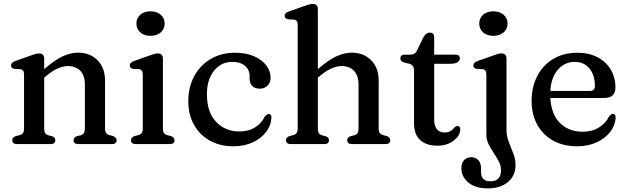

<svg xmlns="http://www.w3.org/2000/svg" viewBox="-20 -758 3298 1010"><path d="M212.5 -448.5V-394Q265 -440.5 308 -460.8Q351 -481 390.5 -481Q453.5 -481 493 -441Q532.5 -401 532.5 -334V-82.5Q532.5 -66.5 538.2 -58.5Q544 -50.5 555 -47.5L574.5 -42.5Q593.5 -35 593.5 -20.5Q593.5 0 568 0H392Q367 0 367 -21Q367 -34.5 384 -41.5L405 -46.5Q416 -50 421.2 -58Q426.5 -66 426.5 -82.5V-312.5Q426.5 -361 402.2 -385.8Q378 -410.5 338 -410.5Q312 -410.5 282.2 -397.2Q252.5 -384 219 -355L212.5 -349.5V-81.5Q212.5 -65.5 217.8 -57.8Q223 -50 233.5 -46.5L254 -41.5Q271 -34.5 271 -21Q271 0 246 0H70.5Q44.5 0 44.5 -20.5Q44.5 -35 64 -42.5L85 -47.5Q95.5 -51 101 -58.5Q106.5 -66 106.5 -81.5V-366.5Q106.5 -391 88 -394L55.5 -395.5Q38 -399.5 38 -414Q38 -429 60.5 -437L139.5 -465Q154.5 -470.5 165.2 -473.8Q176 -477 185.5 -477Q212.5 -477 212.5 -448.5Z M771.5 -569.5Q738.5 -569.5 718 -587.5Q697.5 -605.5 697.5 -634.5Q697.5 -662.5 718 -680.5Q738.5 -698.5 771.5 -698.5Q805 -698.5 825.5 -680.5Q846 -662.5 846 -634.5Q846 -605.5 825.5 -587.5Q805 -569.5 771.5 -569.5ZM837 -448.5V-81.5Q837 -66 842.5 -58.2Q848 -50.5 858.5 -47.5L878.5 -42.5Q898 -35.5 898 -20.5Q898 0 872 0H695Q669 0 669 -20.5Q669 -35 688.5 -42.5L709.5 -47.5Q720 -51 725.5 -58.5Q731 -66 731 -81.5V-366.5Q731 -391 712.5 -394L680 -395.5Q662.5 -399.5 662.5 -414Q662.5 -429 685 -437L764 -465Q779.5 -470.5 790.2 -473.8Q801 -477 809.5 -477Q837 -477 837 -448.5Z M1403.5 -348.5Q1403.5 -324 1387.8 -307.8Q1372 -291.5 1346 -291.5Q1320.5 -291.5 1306.8 -306Q1293 -320.5 1293 -344V-358.5Q1293 -391.5 1268.5 -412Q1244 -432.5 1201.5 -432.5Q1143.5 -432.5 1106 -386Q1068.5 -339.5 1068.5 -262Q1068.5 -167.5 1116.8 -117Q1165 -66.5 1239 -66.5Q1288.5 -66.5 1322.5 -88.5Q1356.5 -110.5 1372 -143.5Q1385 -158.5 1393.5 -158.5Q1408.5 -158 1408 -137.5Q1405.5 -97.5 1379.5 -63.5Q1353.5 -29.5 1309.2 -9Q1265 11.5 1208 11.5Q1137.5 11.5 1084 -18.2Q1030.5 -48 1000.5 -101.5Q970.5 -155 970.5 -226.5Q970.5 -298.5 1001 -356Q1031.5 -413.5 1087 -447Q1142.5 -480.5 1217 -480.5Q1274.5 -480.5 1316.5 -462Q1358.5 -443.5 1381 -413.5Q1403.5 -383.5 1403.5 -348.5Z M1652 -709.5V-394Q1704.5 -440.5 1747.5 -460.8Q1790.5 -481 1830 -481Q1893 -481 1932.5 -441Q1972 -401 1972 -334V-82.5Q1972 -66.5 1977.8 -58.5Q1983.5 -50.5 1994.5 -47.5L2014 -42.5Q2033 -35 2033 -20.5Q2033 0 2007.5 0H1831.5Q1806.5 0 1806.5 -21Q1806.5 -34.5 1823.5 -41.5L1844.5 -46.5Q1855.5 -50 1860.8 -58Q1866 -66 1866 -82.5V-312.5Q1866 -361 1841.8 -385.8Q1817.5 -410.5 1777.5 -410.5Q1751.5 -410.5 1721.8 -397.2Q1692 -384 1658.5 -355L1652 -349.5V-81.5Q1652 -65.5 1657.2 -57.8Q1662.5 -50 1673 -46.5L1693.5 -41.5Q1710.5 -34.5 1710.5 -21Q1710.5 0 1685.5 0H1510Q1484 0 1484 -20.5Q1484 -35 1503.5 -42.5L1524.5 -47.5Q1535 -51 1540.5 -58.5Q1546 -66 1546 -81.5V-627.5Q1546 -651.5 1527.5 -655L1495 -656.5Q1477.5 -660 1477.5 -675Q1477.5 -690 1500 -698L1579 -725.5Q1594 -731 1604.8 -734.2Q1615.5 -737.5 1625 -737.5Q1652 -737.5 1652 -709.5Z M2132 -423 2107 -428.5Q2086 -435 2086 -450.5Q2086 -470.5 2110 -470.5H2137.5Q2150.5 -470.5 2159.5 -475.8Q2168.5 -481 2175 -495L2207 -561.5Q2221.5 -586.5 2240.5 -586.5Q2264 -586.5 2264 -561V-470.5H2374.5Q2399 -470.5 2399 -451.5Q2399 -439 2387 -430.8Q2375 -422.5 2348.5 -422.5H2264V-128Q2264 -95.5 2278.2 -78.2Q2292.5 -61 2318 -61Q2339.5 -61 2351 -69.5Q2362.5 -78 2369.8 -86.5Q2377 -95 2386.5 -95Q2402.5 -94.5 2401 -74Q2399.5 -43 2365 -17.2Q2330.5 8.5 2280.5 8.5Q2224 8.5 2191 -20.8Q2158 -50 2158 -109.5V-388.5Q2158 -416.5 2132 -423Z M2575 -569.5Q2542 -569.5 2521.5 -587.5Q2501 -605.5 2501 -634.5Q2501 -662.5 2521.5 -680.5Q2542 -698.5 2575 -698.5Q2608.5 -698.5 2629.2 -680.5Q2650 -662.5 2650 -634.5Q2650 -605.5 2629.2 -587.5Q2608.5 -569.5 2575 -569.5ZM2644.5 -74Q2644.5 -42.5 2656.2 -12Q2668 18.5 2680 49Q2692 79.5 2692 110Q2692 165.5 2652.5 199.2Q2613 233 2547 233Q2479 233 2443 201.5Q2407 170 2407 128.5Q2407 99 2421.5 84Q2436 69 2460 69Q2483 69 2496.8 85Q2510.5 101 2510.5 127.5V146.5Q2510.5 196 2560 195.5Q2615.5 195.5 2615.5 137Q2615.5 114 2604 91.5Q2592.5 69 2577.2 46.5Q2562 24 2550.2 0.5Q2538.5 -23 2538.5 -47.5V-366.5Q2538.5 -391 2520 -394L2487.5 -395.5Q2470 -399.5 2470 -414Q2470 -429 2492.5 -437L2571.5 -465Q2587 -470.5 2597.8 -473.8Q2608.5 -477 2617.5 -477Q2644.5 -477 2644.5 -448.5Z M3217.5 -297Q3217.5 -242.5 3157 -242.5H2875Q2880 -155.5 2926.5 -110.2Q2973 -65 3045 -65Q3095.5 -65 3131.2 -87.8Q3167 -110.5 3183 -144Q3195 -159 3204 -159Q3219 -158.5 3218.5 -138.5Q3216.5 -98.5 3190 -64.2Q3163.5 -30 3118.5 -9.2Q3073.5 11.5 3015 11.5Q2943 11.5 2889.2 -18.5Q2835.5 -48.5 2806 -102.2Q2776.5 -156 2776.5 -227.5Q2776.5 -300 2805.8 -357.2Q2835 -414.5 2889.2 -447.5Q2943.5 -480.5 3018 -480.5Q3078 -480.5 3123 -457Q3168 -433.5 3192.8 -392Q3217.5 -350.5 3217.5 -297ZM3003.5 -432.5Q2950 -432.5 2914.5 -391.2Q2879 -350 2875 -279.5H3081Q3109.5 -279.5 3109.5 -305Q3109.5 -363.5 3080.5 -398Q3051.5 -432.5 3003.5 -432.5Z"/></svg>

Font: Fraunces 9pt Soft
Style: Regular
Weight: 400
Version: Version 1.000;[0bf87f6ff]